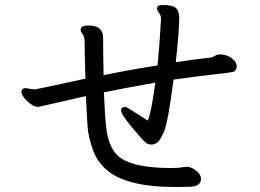

<svg xmlns="http://www.w3.org/2000/svg" viewBox="-20 -770 1040 769"><path d="M683 -21 737 -22Q785 -22 785 -54Q785 -76 753 -95Q739 -102 729 -102Q718 -102 707 -99.5Q696 -97 666 -97Q503 -97 450 -148Q411 -187 404 -272Q401 -301 399.5 -334Q398 -367 396 -400Q471 -416 602 -439Q586 -319 572 -287Q487 -342 482 -342Q465 -342 465 -327Q465 -313 504 -265.5Q543 -218 564 -198Q574 -191 587 -191Q599 -191 610.5 -199.5Q622 -208 637.5 -244.5Q653 -281 675 -451Q764 -464 829.5 -471Q895 -478 911 -481.5Q927 -485 928 -504Q928 -522 908 -537Q888 -552 862 -552Q850 -552 841 -546.5Q832 -541 828 -540Q748 -531 684 -521Q696 -629 698 -695Q698 -721 689 -733Q677 -750 632 -750Q609 -750 609 -736Q609 -728 617 -718.5Q625 -709 625 -694Q618 -574 611 -508Q507 -492 395 -469Q393 -544 393 -618Q393 -668 334 -668Q303 -668 303 -650Q303 -644 306.5 -639.5Q310 -635 314.5 -627.5Q319 -620 319 -592Q319 -564 322 -455Q251 -440 209 -430.5Q167 -421 148 -417.5Q129 -414 124.5 -413Q120 -412 119 -412Q102 -413 85 -417Q66 -417 66 -403Q66 -392 77 -378Q88 -364 103.5 -353Q119 -342 134 -342L324 -385Q326 -357 327 -328.5Q328 -300 331 -260.5Q334 -221 351.5 -171.5Q369 -122 408 -89Q486 -21 683 -21Z"/></svg>

Font: LXGW WenKai TC
Style: Bold
Weight: 700
Designer: LXGW / Fontworks Inc.
Foundry: LXGW / Fontworks Inc.
Version: Version 1.330;April 28, 2024